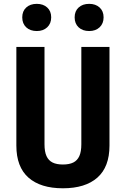

<svg xmlns="http://www.w3.org/2000/svg" viewBox="-20 -976 660 1007"><path d="M406.6 -219.8V-730H554.2V-212.4Q554.2 -100.6 490.8 -44.5Q427.4 11.5 310 11.5Q192.6 11.5 129.2 -44.5Q65.8 -100.6 65.8 -212.4V-730H213.4V-219.8Q213.4 -180.2 224 -157.2Q234.5 -134.2 255.6 -123.7Q276.7 -113.2 310 -113.2Q343.3 -113.2 364.4 -123.7Q385.5 -134.2 396 -157.2Q406.6 -180.2 406.6 -219.8ZM96.7 -884.9Q96.7 -917.7 117.6 -936.7Q138.5 -955.8 172.9 -955.8Q206.7 -955.8 227.6 -936.7Q248.5 -917.7 248.5 -885.1Q248.5 -852.5 227.6 -832.8Q206.7 -813.2 173 -813.2Q138.5 -813.2 117.6 -832.6Q96.7 -852.1 96.7 -884.9ZM371.5 -884.9Q371.5 -917.7 392.4 -936.7Q413.3 -955.8 447.8 -955.8Q481.5 -955.8 502.4 -936.7Q523.3 -917.7 523.3 -885.1Q523.3 -852.5 502.4 -832.8Q481.5 -813.2 447.8 -813.2Q413.3 -813.2 392.4 -832.6Q371.5 -852.1 371.5 -884.9Z"/></svg>

Font: Monaspace Neon Var
Style: Regular
Weight: 400
Designer: Riley Cran and the Lettermatic Team
Version: Version 1.000 (Monaspace Neon Var)